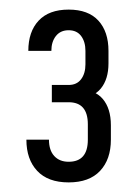

<svg xmlns="http://www.w3.org/2000/svg" viewBox="-20 -805 286 400"><path d="M123 -425Q80 -425 57.5 -449Q35 -473 35 -514H82Q82 -492 93 -480Q104 -468 123 -468Q163 -468 163 -514V-546Q163 -569 153 -580.5Q143 -592 123 -592H88V-628H123Q140 -628 149 -640Q158 -652 158 -671V-699Q158 -718 149 -730Q140 -742 123 -742Q106 -742 96.5 -730Q87 -718 87 -699H39Q39 -739 60.5 -762Q82 -785 123 -785Q164 -785 185 -762Q206 -739 206 -699V-673Q206 -640 190 -620.5Q174 -601 142 -601V-619Q177 -619 194 -599Q211 -579 211 -544V-514Q211 -473 188.5 -449Q166 -425 123 -425Z"/></svg>

Font: Pathway Extreme Condensed Thin
Style: Regular
Weight: 250
Width: 3
Version: Version 1.001;gftools[0.9.26]